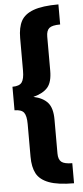

<svg xmlns="http://www.w3.org/2000/svg" viewBox="-64 -874 452 1048"><g transform="rotate(-5 162.0 -350.0)"><path d="M298 -730Q254 -730 238 -716.5Q222 -703 222 -670V-484Q222 -421 197 -392Q172 -363 118 -349Q170 -338 196 -308.5Q222 -279 222 -216V-30Q222 3 238.5 16.5Q255 30 298 30V140Q210 140 161 121.5Q112 103 93 67.5Q74 32 74 -25V-204Q74 -249 60.5 -267Q47 -285 9 -285V-414Q47 -414 60.5 -432.5Q74 -451 74 -496V-675Q74 -733 93 -768.5Q112 -804 161 -822Q210 -840 298 -840Z"/></g></svg>

Font: FiraGOUPP
Style: Bold
Weight: 700
Designer: bBox Type
Foundry: bBox Type GmbH
Version: Version 1.001